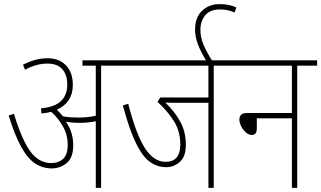

<svg xmlns="http://www.w3.org/2000/svg" viewBox="-20 -916 1566 936"><path d="M337 -208Q337 -147 305 -121Q273 -95 233 -95Q187 -95 150.5 -119.5Q114 -144 83 -200.5Q52 -257 22 -353L48 -361Q87 -233 128.5 -177Q170 -121 230 -121Q265 -121 287.5 -141.5Q310 -162 310 -210Q310 -259 287 -299.5Q264 -340 230 -371Q208 -365 182 -363L180 -388Q248 -394 278 -424Q308 -454 308 -503Q308 -552 283.5 -579Q259 -606 211 -606Q183 -606 156.5 -598.5Q130 -591 102 -576L92 -601Q123 -616 151.5 -624Q180 -632 212 -632Q268 -632 301.5 -597.5Q335 -563 335 -502Q335 -416 257 -381Q273 -366 287 -349Q307 -345 327 -344Q347 -343 363 -343Q384 -343 405.5 -345Q427 -347 447 -352V-596H382V-622H570V-596H473V0H447V-325Q428 -321 407.5 -319Q387 -317 368 -317Q351 -317 333.5 -318.5Q316 -320 301 -323Q337 -272 337 -208Z M1022 -596V0H996V-415H844Q830 -415 814.5 -415Q799 -415 786 -416Q832 -372 859 -322.5Q886 -273 886 -210Q886 -152 856.5 -126.5Q827 -101 790 -101Q748 -101 712 -126Q676 -151 643.5 -216.5Q611 -282 579 -402L605 -410Q645 -256 688 -191.5Q731 -127 787 -127Q859 -127 859 -212Q859 -277 827 -327Q795 -377 748 -419L761 -441H996V-596H557V-622H1119V-596Z M988 -615Q959 -663 945 -699.5Q931 -736 931 -772Q931 -831 965 -863.5Q999 -896 1051 -896Q1077 -896 1096.5 -891.5Q1116 -887 1132 -880L1124 -855Q1108 -862 1091 -866Q1074 -870 1053 -870Q1004 -870 980.5 -841.5Q957 -813 957 -771Q957 -733 972 -698Q987 -663 1017 -615Z M1106 -622H1526V-596H1429V0H1403V-339H1232V-291Q1232 -273 1225.5 -265.5Q1219 -258 1208 -258Q1193 -258 1179.5 -269.5Q1166 -281 1156.5 -299Q1147 -317 1147 -334Q1147 -348 1155.5 -356.5Q1164 -365 1185 -365H1403V-596H1106Z"/></svg>

Font: Noto Sans Devanagari UI Condensed Thin
Style: Regular
Weight: 100
Width: 3
Designer: Jelle Bosma - Monotype Design Team
Foundry: Monotype Imaging Inc.
Version: Version 2.004; ttfautohint (v1.8.4.7-5d5b)